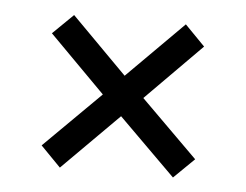

<svg xmlns="http://www.w3.org/2000/svg" viewBox="-35 -478 527 411"><g transform="rotate(5 228.5 -272.5)"><path d="M394 -151 272 -272 392 -393 349 -437 228 -316 109 -436 65 -393 185 -272 64 -152 107 -108 228 -229 350 -108Z"/></g></svg>

Font: FIGSv2-sans-serif
Style: Regular
Weight: 400
Designer: Matt McInerney, Pablo Impallari, Rodrigo Fuenzalida,Mirko Velimirovic
Foundry: Matt McInerney, Pablo Impallari, Rodrigo Fuenzalida
Version: Version 4.021;hotconv 1.0.109;makeotfexe 2.5.65596